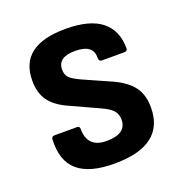

<svg xmlns="http://www.w3.org/2000/svg" viewBox="-100 -590 650 688"><g transform="rotate(-20 225.0 -246.0)"><path d="M223 11Q128 11 83.5 -27.5Q39 -66 43 -147Q44 -158 55 -158H141Q151 -158 151 -147Q151 -75 224 -75Q300 -75 300 -129Q300 -150 287.5 -164Q275 -178 246 -191L137 -241Q90 -262 68.5 -292Q47 -322 47 -369Q47 -503 222 -503Q314 -503 359 -467Q404 -431 404 -363Q404 -352 392 -352H307Q295 -352 295 -367Q296 -417 227 -417Q161 -417 161 -370Q161 -350 171.5 -339Q182 -328 212 -314L320 -266Q369 -243 391.5 -212.5Q414 -182 414 -134Q414 11 223 11Z"/></g></svg>

Font: Sofia Sans Semi Condensed
Style: Bold
Weight: 700
Designer: Botio Nikoltchev, Ani Petrova
Foundry: lettersoup
Version: Version 4.100; ttfautohint (v1.8.4.7-5d5b)